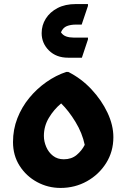

<svg xmlns="http://www.w3.org/2000/svg" viewBox="-20 -914 621 945"><path d="M44 -215Q44 -277 65.5 -332Q87 -387 124 -432Q161 -477 208 -510Q255 -543 306 -560H316Q380 -528 430 -474.5Q480 -421 509 -359.5Q538 -298 538 -239Q538 -168 502.5 -111.5Q467 -55 408 -22Q349 11 278 11Q216 11 162.5 -18Q109 -47 76.5 -98Q44 -149 44 -215ZM196 -245Q196 -218 207.5 -191Q219 -164 241 -147Q263 -130 294 -130Q332 -130 357.5 -151.5Q383 -173 397 -201Q385 -259 351.5 -314Q318 -369 281 -405Q245 -375 220.5 -334Q196 -293 196 -245ZM185 -751Q185 -790 205.5 -822.5Q226 -855 263.5 -874.5Q301 -894 353 -894H413V-885L382 -793H354Q328 -793 309 -785.5Q290 -778 280 -755Q290 -740 306 -734.5Q322 -729 342 -729H413V-720L383 -630H315Q257 -630 221 -665.5Q185 -701 185 -751Z"/></svg>

Font: Kufam
Style: Bold
Weight: 700
Designer: Wael Morcos, Artur Schmal
Foundry: Original Type
Version: Version 1.300; ttfautohint (v1.8.3)